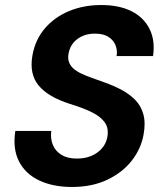

<svg xmlns="http://www.w3.org/2000/svg" viewBox="-20 -732 654 764"><path d="M266 12Q191 12 136 -14Q81 -40 55.5 -90Q30 -140 41 -211H184Q180 -180 190.5 -155Q201 -130 225 -115.5Q249 -101 286 -101Q318 -101 343 -111.5Q368 -122 385 -141Q402 -160 407 -186Q411 -208 406.5 -224.5Q402 -241 388.5 -255Q375 -269 355.5 -280Q336 -291 311 -300.5Q286 -310 257 -319Q172 -346 134 -391.5Q96 -437 109 -511Q120 -574 158.5 -619Q197 -664 255 -688Q313 -712 383 -712Q454 -712 503 -687.5Q552 -663 575 -617Q598 -571 589 -509H444Q448 -532 439.5 -552.5Q431 -573 411 -585.5Q391 -598 361 -598Q334 -599 311.5 -590Q289 -581 273.5 -563.5Q258 -546 253 -520Q249 -500 254.5 -485Q260 -470 272.5 -459Q285 -448 304 -439Q323 -430 346 -422Q369 -414 396 -404Q433 -391 464.5 -374Q496 -357 518.5 -334Q541 -311 550.5 -277Q560 -243 551 -195Q541 -140 504.5 -93Q468 -46 407.5 -17Q347 12 266 12Z"/></svg>

Font: DM Sans 9pt
Style: Bold Italic
Weight: 700
Italic angle: -10°
Version: Version 4.004;gftools[0.9.30]